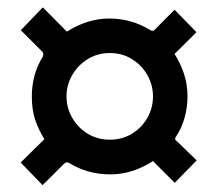

<svg xmlns="http://www.w3.org/2000/svg" viewBox="-20 -632 618 534"><path d="M287 -147Q224.5 -147 173.5 -178Q165 -183.5 158 -176.5L98.5 -117L37.5 -180L103.5 -245Q86 -273 77.2 -300.8Q68.5 -328.5 68.5 -363.5Q68.5 -425 98.5 -473.5Q103 -482.5 97 -489L38 -548L99 -611.5L166 -544Q192 -561 222.2 -570.8Q252.5 -580.5 283.5 -580.5Q346 -580.5 398.5 -548Q405.5 -544 410 -549L465.5 -605L526.5 -542.5L465.5 -482Q482.5 -455 492 -425.8Q501.5 -396.5 501.5 -364Q501.5 -333.5 493.2 -304Q485 -274.5 468.5 -250.5Q465.5 -245.5 468.5 -242.5L527 -186L466 -123.5L405.5 -184Q378.5 -166.5 348.8 -156.8Q319 -147 287 -147ZM285.5 -243.5Q320 -243.5 347.2 -260.2Q374.5 -277 390 -304.5Q405.5 -332 405.5 -364Q405.5 -395.5 390 -423Q374.5 -450.5 347.2 -467.5Q320 -484.5 285.5 -484.5Q251 -484.5 223.8 -467.5Q196.5 -450.5 180.8 -423Q165 -395.5 165 -364Q165 -332 180.8 -304.5Q196.5 -277 223.8 -260.2Q251 -243.5 285.5 -243.5Z"/></svg>

Font: Public Sans
Style: Bold
Weight: 700
Designer: The Public Sans project authors (U.S. Web Design System). Libre Franklin designed by Pablo Impallari and Rodrigo Fuenzal
Version: Version 1.008; ttfautohint (v1.8.1) -l 8 -r 50 -G 200 -x 14 